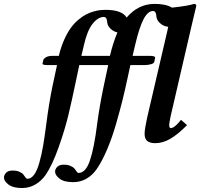

<svg xmlns="http://www.w3.org/2000/svg" viewBox="-113 -718 1018 976"><path d="M176.8 -387.2H128.9Q103 -387.2 103 -394Q106 -407.2 106.9 -412.1Q108.9 -419.9 120.8 -427Q132.8 -434.1 154.8 -434.1H186Q196.8 -479.5 213.4 -516.4Q230 -553.2 247.6 -577.1Q265.1 -601.1 286.6 -618.7Q308.1 -636.2 326.4 -645.5Q344.7 -654.8 365 -660.2Q385.3 -665.5 397.7 -666.7Q410.2 -668 422.9 -668Q506.8 -668 530.8 -628.9Q590.3 -698.2 672.9 -698.2Q730.5 -698.2 761.2 -679.2Q846.7 -688.5 873 -698.2Q884.8 -698.2 884.8 -688L859.9 -583L753.9 -125Q747.1 -91.8 747.1 -83Q747.1 -66.9 754.9 -66.9Q774.4 -66.9 807.1 -108.9L837.9 -82Q790.5 -34.2 752.4 -12.2Q714.4 9.8 675.8 9.8Q661.1 9.8 650.6 6.3Q640.1 2.9 634.8 -2Q629.4 -6.8 626.5 -14.2Q623.5 -21.5 622.8 -26.9Q622.1 -32.2 622.1 -39.1Q622.1 -61 634.8 -119.1L736.8 -557.1Q741.7 -580.1 742.2 -582Q720.7 -583 702.1 -598.9Q683.6 -614.7 682.1 -633.8Q680.7 -662.1 665 -662.1Q638.7 -662.1 616.9 -620.8Q595.2 -579.6 574.2 -490.2L561 -434.1H647.9Q675.8 -434.1 675.8 -424.8L670.9 -402.8Q668.9 -395.5 653.8 -391.4Q638.7 -387.2 623 -387.2H549.8Q548.3 -381.8 535.6 -322Q522.9 -262.2 510 -210.2Q497.1 -158.2 477.3 -89.1Q457.5 -20 432.1 40.3Q406.7 100.6 378.9 141.1Q357.4 172.4 326.7 190.2Q295.9 208 259.8 208Q212.9 208 189.9 190.2Q167 172.4 167 154.8Q167 141.6 177.7 130.4Q188.5 119.1 210.9 119.1Q231.9 119.1 246.3 125.7Q260.7 132.3 266.4 140.1Q272 147.9 276.9 154.5Q281.7 161.1 286.1 161.1Q322.8 161.1 344.2 97.4Q365.7 33.7 380.9 -87.9Q392.6 -177.2 414.1 -279.8L437 -387.2H362.8H349.1H290Q288.6 -381.3 270.3 -293.5Q252 -205.6 234.6 -133.1Q217.3 -60.5 185.1 30.5Q152.8 121.6 119.1 170.9Q97.2 202.1 66.4 220Q35.6 237.8 0 237.8Q-46.9 237.8 -69.8 220.2Q-92.8 202.6 -92.8 185.1Q-92.8 171.4 -82 160.2Q-71.3 148.9 -48.8 148.9Q-27.8 148.9 -13.4 155.5Q1 162.1 6.3 169.9Q11.7 177.7 16.8 184.3Q22 190.9 25.9 190.9Q44.9 190.9 60.3 170.2Q75.7 149.4 86.9 109.4Q98.1 69.3 105.7 25.9Q113.3 -17.6 121.1 -78.1Q135.3 -190.9 153.8 -279.8ZM388.2 -434.1H445.8Q461.4 -500 483.9 -553.2Q464.8 -557.1 449.2 -571.8Q433.6 -586.4 432.1 -604Q430.7 -631.8 415 -631.8Q385.7 -631.8 358.2 -597.7Q330.6 -563.5 314 -490.2Q306.2 -455.1 300.8 -434.1H375Z"/></svg>

Font: Linux Libertine
Style: Bold Italic
Weight: 700
Italic angle: -11.5°
Designer: Philipp H. Poll
Foundry: Philipp H. Poll
Version: Version 4.0.5